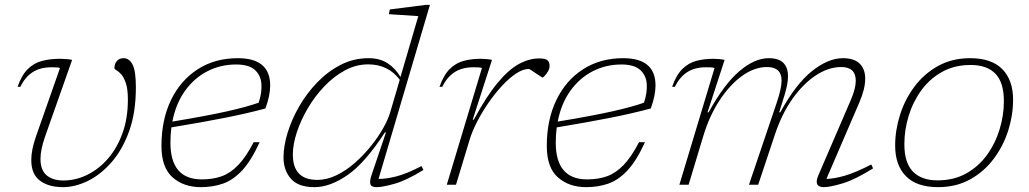

<svg xmlns="http://www.w3.org/2000/svg" viewBox="-20 -762 4246 792"><path d="M540.5 -401.5Q540.5 -297.5 512.5 -220.2Q484.5 -143 439.2 -91.8Q394 -40.5 341.5 -15.2Q289 10 240 10Q180.5 10 144.8 -16.8Q109 -43.5 109 -102Q109 -143 128 -198L227.5 -481.5Q220.5 -484 210.5 -484.2Q200.5 -484.5 192 -484.5Q145.5 -484.5 114.2 -464Q83 -443.5 64 -404H52.5Q69.5 -452.5 94.8 -477.2Q120 -502 153.5 -510.8Q187 -519.5 228.5 -519.5Q240 -519.5 254.8 -518.2Q269.5 -517 277.5 -515L165.5 -197.5Q156 -170 151.5 -147.5Q147 -125 147 -106.5Q147 -59.5 172.8 -38.5Q198.5 -17.5 241 -17.5Q292.5 -17.5 340.2 -41Q388 -64.5 425.8 -108.2Q463.5 -152 485.5 -213.2Q507.5 -274.5 507.5 -350.5Q507.5 -395 499 -419.5Q490.5 -444 479.8 -455.8Q469 -467.5 460.5 -472Q452 -476.5 452 -481Q452 -498.5 462 -510.2Q472 -522 490 -522Q513 -522 526.8 -495.8Q540.5 -469.5 540.5 -401.5Z M1051 -175.5Q1016.5 -99.5 979 -59.2Q941.5 -19 899.5 -4.5Q857.5 10 809 10Q737.5 10 691.8 -30.5Q646 -71 646 -160Q646 -267.5 685.2 -349Q724.5 -430.5 795.5 -476.2Q866.5 -522 961 -522Q1094.5 -522 1094.5 -409.5Q1094.5 -368.5 1075 -314.5Q998.5 -294 907.8 -276Q817 -258 687 -236.5Q683 -206 683 -173.5Q683 -22 812.5 -22Q859 -22 895.2 -35.2Q931.5 -48.5 963.2 -81.8Q995 -115 1026.5 -175.5ZM954 -496Q890 -496 835.8 -468.2Q781.5 -440.5 743.5 -387.8Q705.5 -335 691 -260.5Q833.5 -284 916.8 -302.8Q1000 -321.5 1047 -338.5Q1061 -380.5 1058.2 -416.2Q1055.5 -452 1030.8 -474Q1006 -496 954 -496Z M1726.5 -61Q1656.5 -17.5 1607 -3.8Q1557.5 10 1533.5 10Q1512 10 1508 -1.8Q1504 -13.5 1512.5 -39.5L1572 -215.5H1567.5Q1486 -90 1413.8 -40Q1341.5 10 1277 10Q1210 10 1179.8 -25Q1149.5 -60 1149.5 -112.5Q1149.5 -159 1166.2 -214Q1183 -269 1214.2 -323.2Q1245.5 -377.5 1289 -422.5Q1332.5 -467.5 1385.8 -494.8Q1439 -522 1500 -522Q1547 -522 1579 -501Q1611 -480 1632 -444.5L1705.5 -695.5L1584 -703.5L1588 -723L1737 -742H1753.5L1541.5 -24Q1571 -23.5 1613.5 -34Q1656 -44.5 1719 -77ZM1188 -124.5Q1188 -20 1288.5 -20Q1329 -20 1368.8 -39.5Q1408.5 -59 1444.8 -91Q1481 -123 1510.8 -160.2Q1540.5 -197.5 1561 -234Q1581.5 -270.5 1589.5 -298.5L1629 -433Q1581.5 -496.5 1498.5 -496.5Q1448.5 -496.5 1402.5 -471.5Q1356.5 -446.5 1317.5 -405.5Q1278.5 -364.5 1249.5 -315Q1220.5 -265.5 1204.2 -215.8Q1188 -166 1188 -124.5Z M1968 -481.5Q1961 -484 1951 -484.2Q1941 -484.5 1932.5 -484.5Q1886 -484.5 1854.8 -464Q1823.5 -443.5 1804.5 -404H1793Q1810 -452.5 1835 -477.2Q1860 -502 1892.2 -510.8Q1924.5 -519.5 1963.5 -519.5Q1974.5 -519.5 1988 -518.2Q2001.5 -517 2009.5 -515L1930 -268.5H1934.5Q1986 -364 2031.8 -419.2Q2077.5 -474.5 2120 -497.8Q2162.5 -521 2204.5 -521Q2229.5 -521 2238.2 -513.5Q2247 -506 2247 -490.5Q2247 -478.5 2240.5 -467.5Q2234 -456.5 2227 -449.2Q2220 -442 2218.5 -442Q2217 -442 2208.8 -447.5Q2200.5 -453 2190.5 -459.5Q2181 -466.5 2172.2 -472Q2163.5 -477.5 2161 -477.5Q2137 -477.5 2108.5 -458.5Q2080 -439.5 2050.8 -408Q2021.5 -376.5 1995 -338Q1968.5 -299.5 1948 -259.8Q1927.5 -220 1917 -185L1861 0H1823Z M2640.5 -175.5Q2606 -99.5 2568.5 -59.2Q2531 -19 2489 -4.5Q2447 10 2398.5 10Q2327 10 2281.2 -30.5Q2235.5 -71 2235.5 -160Q2235.5 -267.5 2274.8 -349Q2314 -430.5 2385 -476.2Q2456 -522 2550.5 -522Q2684 -522 2684 -409.5Q2684 -368.5 2664.5 -314.5Q2588 -294 2497.2 -276Q2406.5 -258 2276.5 -236.5Q2272.5 -206 2272.5 -173.5Q2272.5 -22 2402 -22Q2448.5 -22 2484.8 -35.2Q2521 -48.5 2552.8 -81.8Q2584.5 -115 2616 -175.5ZM2543.5 -496Q2479.5 -496 2425.2 -468.2Q2371 -440.5 2333 -387.8Q2295 -335 2280.5 -260.5Q2423 -284 2506.2 -302.8Q2589.5 -321.5 2636.5 -338.5Q2650.5 -380.5 2647.8 -416.2Q2645 -452 2620.2 -474Q2595.5 -496 2543.5 -496Z M3581.5 -67.5Q3507.5 -21 3455.5 -5.5Q3403.5 10 3378.5 10Q3334.5 10 3356 -39.5L3490 -350.5Q3510 -397 3510 -429Q3510 -485.5 3450 -485.5Q3397.5 -485.5 3345.2 -451Q3293 -416.5 3249.2 -354.8Q3205.5 -293 3177.5 -210L3107.5 0H3069.5L3184 -338.5Q3204 -397 3204 -430Q3204 -485.5 3143.5 -485.5Q3092 -485.5 3041 -448.8Q2990 -412 2948 -347.8Q2906 -283.5 2881 -200.5L2820.5 0H2782.5L2927.5 -481.5Q2920.5 -484 2910.5 -484.2Q2900.5 -484.5 2892 -484.5Q2845.5 -484.5 2814.2 -464Q2783 -443.5 2764 -404H2752.5Q2769.5 -452.5 2794.5 -477.2Q2819.5 -502 2851.8 -510.8Q2884 -519.5 2923 -519.5Q2934 -519.5 2947.5 -518.2Q2961 -517 2969 -515L2898.5 -298.5H2903Q2967 -415 3030 -468.5Q3093 -522 3150.5 -522Q3192 -522 3211.2 -502.8Q3230.5 -483.5 3230.5 -447.5Q3230.5 -415.5 3216 -369L3194 -298.5H3198.5Q3263 -416 3329.8 -469Q3396.5 -522 3457 -522Q3503.5 -522 3526.2 -499.5Q3549 -477 3549 -437.5Q3549 -395.5 3525 -340L3389 -24Q3420 -24.5 3464 -37Q3508 -49.5 3574 -83.5Z M3982 -522Q4070 -522 4114.5 -476.8Q4159 -431.5 4159 -350.5Q4159 -287 4138.8 -223.2Q4118.5 -159.5 4079 -106.8Q4039.5 -54 3981.8 -22Q3924 10 3849.5 10Q3761.5 10 3717 -35.2Q3672.5 -80.5 3672.5 -161.5Q3672.5 -225 3692.8 -288.8Q3713 -352.5 3752.5 -405.2Q3792 -458 3849.8 -490Q3907.5 -522 3982 -522ZM3847.5 -18Q3914.5 -18 3965.5 -46.5Q4016.5 -75 4051 -122.5Q4085.5 -170 4103.2 -228Q4121 -286 4121 -344.5Q4121 -422 4086 -458Q4051 -494 3984 -494Q3917.5 -494 3866.2 -465.5Q3815 -437 3780.5 -389.5Q3746 -342 3728.2 -284Q3710.5 -226 3710.5 -167.5Q3710.5 -90.5 3745.8 -54.2Q3781 -18 3847.5 -18Z"/></svg>

Font: Newsreader Caption ExtraLight
Style: Italic
Weight: 275
Italic angle: -17°
Designer: Hugues Gentile
Foundry: Production Type
Version: Version 1.001